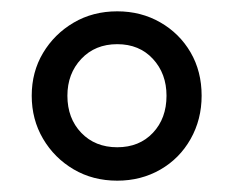

<svg xmlns="http://www.w3.org/2000/svg" viewBox="-20 -734 413 339"><path d="M187 -415Q144 -415 110 -435Q76 -455 56 -489Q36 -523 36 -565Q36 -607 56 -640.5Q76 -674 110 -694Q144 -714 187 -714Q229 -714 263 -694.5Q297 -675 316.5 -641.5Q336 -608 336 -565Q336 -523 316.5 -488.5Q297 -454 263 -434.5Q229 -415 187 -415ZM187 -474Q226 -474 250 -499.5Q274 -525 274 -565Q274 -604 250 -630Q226 -656 187 -656Q148 -656 123.5 -630Q99 -604 99 -565Q99 -525 123.5 -499.5Q148 -474 187 -474Z"/></svg>

Font: Nunito Sans 12pt ExtraLight Medium
Style: Regular
Weight: 500
Version: Version 3.101;gftools[0.9.27]